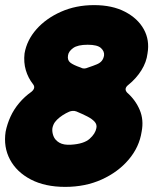

<svg xmlns="http://www.w3.org/2000/svg" viewBox="-21 -709 600 751"><path d="M75 -500Q84 -552 121.5 -594.5Q159 -637 217.5 -663Q276 -689 347 -689Q418 -689 468 -663Q518 -637 541.5 -594.5Q565 -552 556 -500Q552 -466 532 -434Q512 -402 481 -377Q472 -370 470.5 -362.5Q469 -355 476 -347Q509 -318 525.5 -279Q542 -240 533 -194Q524 -134 482.5 -85Q441 -36 377 -7Q313 22 234 22Q155 22 99.5 -7Q44 -36 18 -85Q-8 -134 1 -194Q7 -224 20 -252.5Q33 -281 54 -306Q75 -331 102 -350Q120 -365 108 -380Q89 -404 80 -434.5Q71 -465 75 -500ZM245 -492Q242 -474 253.5 -464.5Q265 -455 294 -445Q301 -441 308 -441Q315 -441 324 -445Q345 -452 358 -457.5Q371 -463 377.5 -471.5Q384 -480 386 -492Q388 -508 374 -521Q360 -534 322 -534Q283 -534 265 -521Q247 -508 245 -492ZM184 -208Q182 -193 188 -177Q194 -161 211 -151Q228 -141 257 -143Q307 -146 329.5 -166Q352 -186 356 -208Q359 -222 349 -233Q339 -244 320.5 -253.5Q302 -263 278 -273Q271 -276 261 -275Q251 -274 237 -266Q224 -259 212.5 -250Q201 -241 194 -231.5Q187 -222 184 -208Z"/></svg>

Font: Winky Sans ExtraBold
Style: Italic
Weight: 800
Italic angle: -8.97852°
Designer: Simon Atzbach
Foundry: typofactur
Version: Version 1.205